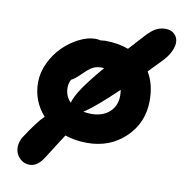

<svg xmlns="http://www.w3.org/2000/svg" viewBox="-77 -644 801 826"><g transform="rotate(10 323.5 -231.0)"><path d="M105 107.9Q81.1 107.9 63.2 91.1Q45.4 74.2 42.5 50.3Q39.6 26.4 53.2 0Q104 -78.6 133.8 -106.9Q80.1 -167 80.1 -248Q80.1 -291.5 100.6 -334.2Q121.1 -377 152.1 -407.2Q183.1 -437.5 220.5 -456.3Q257.8 -475.1 291 -475.1Q302.7 -475.1 313 -472.2Q326.7 -474.1 333 -474.1Q390.6 -474.1 436 -457Q486.8 -513.2 495.1 -522Q519 -548.8 538.8 -559.3Q558.6 -569.8 580.1 -569.8Q603.5 -569.8 617.9 -557.4Q632.3 -544.9 634.8 -525.6Q637.2 -506.3 625 -480Q612.8 -453.6 586.9 -428.2Q577.6 -418.9 560.8 -401.4Q543.9 -383.8 536.1 -376Q566.9 -325.2 566.9 -253.9Q566.9 -157.2 499.8 -92.5Q432.6 -27.8 333 -27.8Q280.3 -27.8 235.8 -43Q234.9 -41.5 209.5 -2.4Q184.1 36.6 168 63Q140.6 107.9 105 107.9ZM209 -247.1Q209 -210.9 233.9 -186Q241.2 -213.4 267.8 -252.9Q294.4 -292.5 349.1 -356.9Q345.2 -357.9 337.9 -357.9Q314.5 -357.9 298.6 -348.6Q282.7 -339.4 261.2 -317.9Q233.4 -290 217.8 -283.2Q209 -266.6 209 -247.1ZM438 -252Q438 -262.2 436 -277.8Q342.3 -188 293.9 -157.2Q313.5 -153.8 329.1 -153.8Q377.9 -153.8 408 -180.7Q438 -207.5 438 -252Z"/></g></svg>

Font: Shantell Sans Irregular
Style: Regular
Weight: 600
Designer: Stephen Nixon, Anya Danilova, Shantell Martin
Foundry: Arrow Type
Version: Version 1.006;[9816181b4]